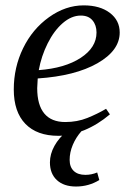

<svg xmlns="http://www.w3.org/2000/svg" viewBox="-20 -491 484 708"><path d="M421.4 -371.1Q421.4 -304.7 339.4 -257.8Q257.3 -210.9 119.1 -201.7L117.2 -166Q117.2 -104 143.3 -72.5Q169.4 -41 220.7 -41Q264.6 -41 301.8 -55.9Q338.9 -70.8 371.1 -89.8L385.3 -69.3Q340.3 -31.2 290.3 -10.7Q240.2 9.8 195.3 9.8Q116.2 9.8 73.5 -34.4Q30.8 -78.6 30.8 -161.1Q30.8 -242.7 65.2 -313.2Q99.6 -383.8 160.6 -427.5Q221.7 -471.2 288.6 -471.2Q348.6 -471.2 385 -443.6Q421.4 -416 421.4 -371.1ZM123 -232.4Q219.7 -239.7 277.8 -277.8Q335.9 -315.9 335.9 -371.1Q335.9 -398.4 321 -416Q306.2 -433.6 277.8 -433.6Q243.7 -433.6 211.4 -405.8Q179.2 -377.9 155.8 -331.1Q132.3 -284.2 123 -232.4ZM346.2 172.9Q307.1 196.8 260.3 196.8Q215.3 196.8 189.7 173.1Q164.1 149.4 164.1 107.9Q164.1 77.1 180.7 47.1Q197.3 17.1 227.5 -7.8H280.8Q260.3 15.1 248.5 43Q236.8 70.8 236.8 98.6Q236.8 125 252 139.4Q267.1 153.8 294.9 153.8Q317.4 153.8 338.4 145Z"/></svg>

Font: Tinos
Style: Italic
Weight: 400
Italic angle: -16.333°
Designer: Steve Matteson
Foundry: Monotype Imaging Inc.
Version: Version 1.32